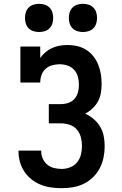

<svg xmlns="http://www.w3.org/2000/svg" viewBox="-20 -979 640 1007"><path d="M303 8Q275 8 247 4Q219 0 193 -10.5Q167 -21 145 -38.5Q123 -56 107.5 -79.5Q92 -103 84.5 -130Q77 -157 77 -185V-189H196V-187Q196 -167 204 -148Q212 -129 227.5 -116Q243 -103 263 -98Q283 -93 303 -93Q326 -93 348 -101.5Q370 -110 384.5 -128Q399 -146 404.5 -168.5Q410 -191 410 -214Q410 -237 404 -259.5Q398 -282 383 -299.5Q368 -317 345.5 -324.5Q323 -332 300 -332H236V-433H300Q320 -433 339 -439.5Q358 -446 371 -461Q384 -476 389 -495.5Q394 -515 394 -534Q394 -556 388.5 -576.5Q383 -597 369 -612.5Q355 -628 334.5 -635Q314 -642 293 -642Q273 -642 253 -636.5Q233 -631 218.5 -617.5Q204 -604 197.5 -585Q191 -566 191 -546H87V-735H191V-675Q203 -692 219 -705.5Q235 -719 254 -727.5Q273 -736 293.5 -739.5Q314 -743 335 -743Q361 -743 386 -737Q411 -731 432.5 -717.5Q454 -704 470 -683.5Q486 -663 495.5 -639Q505 -615 509 -589.5Q513 -564 513 -539Q513 -515 509 -491.5Q505 -468 494 -447.5Q483 -427 465.5 -410.5Q448 -394 427 -383Q451 -372 471.5 -354.5Q492 -337 505.5 -314Q519 -291 524 -265Q529 -239 529 -212Q529 -182 523 -152.5Q517 -123 503 -96.5Q489 -70 467.5 -49Q446 -28 419 -15Q392 -2 362.5 3Q333 8 303 8ZM415 -811Q400 -811 385.5 -815.5Q371 -820 360.5 -830.5Q350 -841 345.5 -855.5Q341 -870 341 -885Q341 -900 345.5 -914.5Q350 -929 360.5 -939.5Q371 -950 385.5 -954.5Q400 -959 415 -959Q430 -959 444.5 -954.5Q459 -950 469.5 -939.5Q480 -929 484.5 -914.5Q489 -900 489 -885Q489 -870 484.5 -855.5Q480 -841 469.5 -830.5Q459 -820 444.5 -815.5Q430 -811 415 -811ZM185 -811Q170 -811 155.5 -815.5Q141 -820 130.5 -830.5Q120 -841 115.5 -855.5Q111 -870 111 -885Q111 -900 115.5 -914.5Q120 -929 130.5 -939.5Q141 -950 155.5 -954.5Q170 -959 185 -959Q200 -959 214.5 -954.5Q229 -950 239.5 -939.5Q250 -929 254.5 -914.5Q259 -900 259 -885Q259 -870 254.5 -855.5Q250 -841 239.5 -830.5Q229 -820 214.5 -815.5Q200 -811 185 -811Z"/></svg>

Font: Iosevka HT Extended
Style: Bold
Weight: 700
Width: 7
Monospace: yes
Designer: Belleve Invis
Foundry: Belleve Invis
Version: Version 32.3.0; ttfautohint (v1.8.4)